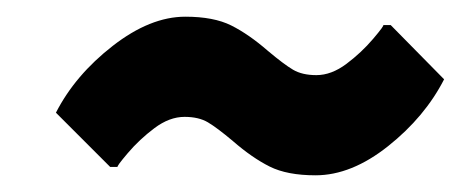

<svg xmlns="http://www.w3.org/2000/svg" viewBox="-20 -435 552 230"><path d="M259 -266Q240 -282 229 -288.5Q218 -295 201 -295Q183 -295 165 -281.5Q147 -268 133 -251.5Q119 -235 121 -235H112L47 -300Q70 -345 115 -380Q160 -415 202 -415Q236 -415 257 -404.5Q278 -394 301 -374Q320 -358 331 -351.5Q342 -345 359 -345Q377 -345 395 -358.5Q413 -372 427 -388.5Q441 -405 439 -405H448L512 -340Q489 -295 445 -260Q401 -225 358 -225Q324 -225 303 -235.5Q282 -246 259 -266Z"/></svg>

Font: Scada
Style: Bold Italic
Weight: 700
Italic angle: -10°
Version: Version 4.000